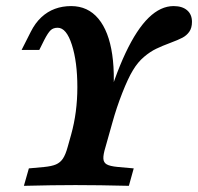

<svg xmlns="http://www.w3.org/2000/svg" viewBox="-20 -602 642 622"><path d="M57.4 0 73.5 -56.5 121.8 -60.9Q147.4 -63.3 161.3 -69.3Q175.1 -75.3 183.7 -88Q192.3 -100.7 199.2 -125.8L210.5 -166.1Q230.6 -238 230.6 -319.6Q230.6 -401.2 212.9 -456.7Q195.2 -512.1 166.9 -512.1Q152.4 -512.1 144 -504Q135.5 -496 123.4 -472.6L107.3 -440.3H50L79.8 -499.2Q94 -527.5 113.9 -546Q133.9 -564.6 158 -573.4Q182.2 -582.3 210.4 -582.3Q264.7 -582.3 298.7 -541.5Q332.6 -500.8 343.6 -425Q354.6 -349.2 342 -246L316.2 -233.9Q350.4 -353.4 386.8 -430.5Q423.2 -507.5 461.9 -544.9Q500.6 -582.3 542.3 -582.3Q570.4 -582.3 586.1 -568.8Q601.9 -555.3 601.9 -531.2Q601.9 -511.5 593.2 -499.2Q584.6 -487 570.9 -479.8Q557.2 -472.6 532.7 -463.5Q505.6 -453.4 486.2 -444.1Q466.7 -434.8 446.5 -417.7Q426.2 -400.6 410.2 -373.7Q394.8 -348.3 376.1 -300.8Q357.4 -253.3 343.6 -203.2L321.8 -125.8Q314.1 -100.7 314.9 -88Q315.6 -75.3 325.8 -69.5Q336 -63.6 360.8 -61.2L413.2 -56.5L397.5 0Q298.8 -2.4 225.4 -2.4H225.4H223.6Q153.3 -2.4 57.4 0Z"/></svg>

Font: Playfair Micro SmCond SmLight
Style: Italic
Weight: 360
Width: 4
Italic angle: -15.6°
Designer: Claus Eggers Sørensen
Foundry: Claus Eggers Sørensen
Version: Version 2.203;Glyphs 3.3 (3326)